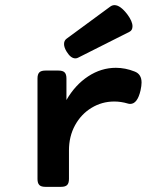

<svg xmlns="http://www.w3.org/2000/svg" viewBox="-20 -725 640 745"><path d="M424.3 -705.1Q446.8 -705.1 474.6 -668.5Q494.1 -642.1 494.1 -623Q494.1 -607.4 482.4 -601.6L283.7 -501.5Q278.8 -498.5 272.5 -498.5Q254.9 -498.5 239.3 -523.4Q228.5 -540.5 228.5 -554.2Q228.5 -567.9 238.8 -575.2L408.2 -699.7Q416 -705.1 424.3 -705.1ZM502.9 -447.3Q529.3 -437 529.3 -404.8Q529.3 -392.6 525.4 -374.5Q513.2 -321.8 485.4 -321.8Q480.5 -321.8 476.1 -323.2Q449.7 -331.1 423.3 -331.1Q375.5 -331.1 335.2 -306.6Q294.9 -282.2 271.2 -239Q247.6 -195.8 247.6 -141.6V-30.8Q247.6 -14.2 240.5 -7.1Q233.4 0 216.8 0H156.2Q139.6 0 132.6 -7.1Q125.5 -14.2 125.5 -30.8V-420.4Q125.5 -437 132.6 -444.1Q139.6 -451.2 156.2 -451.2H207Q223.6 -451.2 230.7 -444.1Q237.8 -437 237.8 -420.4V-336.9Q271.5 -395.5 322 -428.7Q372.6 -461.9 429.7 -461.9Q466.3 -461.9 502.9 -447.3Z"/></svg>

Font: Courier Prime Sans
Style: Bold
Weight: 700
Designer: Alan Dague-Greene
Foundry: Quote-Unquote Apps
Version: Version 3.020